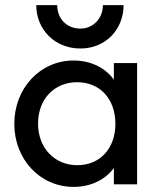

<svg xmlns="http://www.w3.org/2000/svg" viewBox="-20 -722 622 752"><path d="M464 -702H383C383 -650 345 -610 295 -610C240 -610 204 -650 204 -702H122C122 -606 195 -532 295 -532C393 -532 464 -606 464 -702ZM268 10C336 10 392 -18 426 -64V0H517V-475H426V-410C392 -457 335 -485 268 -485C137 -485 36 -376 36 -237C36 -98 137 10 268 10ZM283 -75C193 -75 129 -143 129 -238C129 -333 192 -400 282 -400C372 -400 432 -334 432 -237C432 -141 372 -75 283 -75Z"/></svg>

Font: Outfit
Style: Regular
Weight: 400
Designer: Rodrigo Fuenzalida
Foundry: fragTYPE
Version: Version 1.100;gftools[0.9.27]